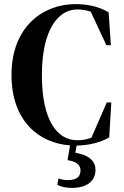

<svg xmlns="http://www.w3.org/2000/svg" viewBox="-20 -693 606 935"><path d="M309 87C349 93 372 108 372 137C372 168 353 184 310 184C294 184 281 182 265 176L259 207C277 216 298 222 330 222C411 222 445 183 445 134C445 95 419 63 347 51L353 16C409 15 468 2 512 -24L522 -194H500L425 -22C401 -13 377 -10 356 -10C261 -10 184 -103 184 -327C184 -551 265 -647 356 -647C376 -647 399 -644 422 -636L498 -473H520L509 -633C461 -662 403 -673 347 -673C194 -673 36 -567 36 -328C36 -104 169 4 321 15Z"/></svg>

Font: Source Serif 4 Display
Style: Bold
Weight: 700
Designer: Frank Grießhammer
Foundry: Adobe Systems Incorporated
Version: Version 4.004;hotconv 1.0.117;makeotfexe 2.5.65602